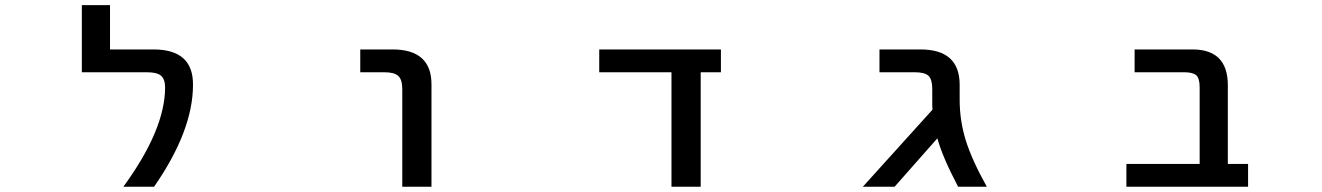

<svg xmlns="http://www.w3.org/2000/svg" viewBox="-20 -711 5040 732"><path d="M565.4 -522.5Q716.8 -522.5 715.8 -387.7Q715.8 -212.9 567.4 1H450.2Q609.4 -216.8 609.4 -377.9Q609.4 -409.2 593.8 -422.4Q578.1 -435.5 541 -435.5H292V-691.4H399.4V-522.5Z M1353.5 -435.5V-522.5H1476.6Q1626 -522.5 1625 -387.7V1H1513.7V-372.1Q1513.7 -407.2 1498.5 -421.4Q1483.4 -435.5 1445.3 -435.5Z M2651.4 1H2540V-435.5H2264.6V-522.5H2728.5V-435.5H2651.4Z M3638.7 -330.1Q3638.7 -252 3661.6 -177.2Q3684.6 -102.5 3742.2 1H3632.8Q3573.2 -112.3 3553.7 -183.6L3390.6 1H3269.5L3535.2 -293Q3534.2 -300.8 3534.2 -320.3V-372.1Q3534.2 -408.2 3520 -421.9Q3505.9 -435.5 3467.8 -435.5H3333V-522.5H3489.3Q3638.7 -522.5 3638.7 -387.7Z M4553.7 -377.9Q4553.7 -412.1 4541 -423.8Q4528.3 -435.5 4495.1 -435.5H4305.7V-522.5H4526.4Q4660.2 -522.5 4661.1 -387.7V-85.9H4738.3V1H4274.4V-85.9H4553.7Z"/></svg>

Font: GenEi Gothic M SemiBold
Style: Regular
Weight: 500
Designer: o_tamon (Modified); [Source Han Sans]
Ryoko NISHIZUKA  (kana & ideographs); Paul D. Hunt (Latin, Greek & Cyrillic); Wenl
Version: Version 1.1a;Original Version 1.004